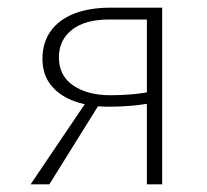

<svg xmlns="http://www.w3.org/2000/svg" viewBox="-20 -482 542 502"><path d="M364 0V-431H265Q202 -431 168 -404Q134 -377 134 -332Q134 -284 171.5 -258.5Q209 -233 269 -233Q298 -233 326 -235.5Q354 -238 382 -244V-214Q353 -208 323.5 -205.5Q294 -203 265 -203Q215 -203 175.5 -217Q136 -231 113.5 -259Q91 -287 91 -328Q91 -370 112 -400Q133 -430 173 -446Q213 -462 271 -462H404V0ZM60 0 212 -225 241 -212 109 0Z"/></svg>

Font: Ysabeau SC ExtraLight
Style: Regular
Weight: 250
Designer: Christian Thalmann (Catharsis Fonts)
Version: Version 2.001;gftools[0.9.30]; featfreeze: smcp